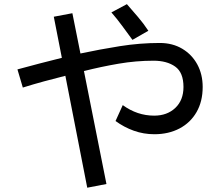

<svg xmlns="http://www.w3.org/2000/svg" viewBox="-20 -835 1040 908"><path d="M606.4 -646.5Q582 -679.7 557.6 -712.9Q533.2 -746.1 506.8 -776.4L580.1 -815.4Q606.4 -785.2 632.8 -754.4Q659.2 -723.6 681.6 -689.5ZM392.6 52.7 289.1 -476.6Q238.3 -463.9 188 -450.2Q137.7 -436.5 87.9 -420.9L62.5 -506.8Q114.3 -520.5 167 -534.7Q219.7 -548.8 272.5 -561.5L234.4 -755.9L322.3 -772.5L360.4 -582Q452.1 -601.6 546.9 -616.7Q641.6 -631.8 735.4 -631.8Q795.9 -631.8 841.8 -604.5Q887.7 -577.1 913.1 -530.3Q938.5 -483.4 938.5 -423.8Q938.5 -355.5 909.7 -305.2Q880.9 -254.9 829.1 -227.5Q777.3 -200.2 710 -200.2Q659.2 -200.2 612.8 -216.8Q566.4 -233.4 526.4 -262.7L560.5 -337.9Q628.9 -288.1 709 -288.1Q770.5 -288.1 809.1 -324.7Q847.7 -361.3 847.7 -423.8Q847.7 -492.2 808.6 -520Q769.5 -547.9 706.1 -547.9Q623 -547.9 540.5 -533.7Q458 -519.5 377 -499L483.4 35.2Z"/></svg>

Font: Kosugi
Style: Regular
Weight: 400
Version: Version 4.002